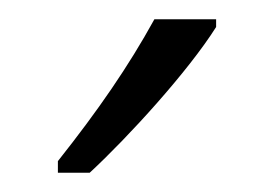

<svg xmlns="http://www.w3.org/2000/svg" viewBox="-20 -785 284 199"><path d="M204 -757V-765H140C113 -716 82 -671 40 -618V-606H73C113 -643 175 -711 204 -757Z"/></svg>

Font: Noto Sans Thai Looped ExtraCondensed Light
Style: Regular
Weight: 300
Width: 2
Designer: Sasikarn Vongin, Ben Mitchell
Foundry: The Fontpad Ltd
Version: Version 1.001